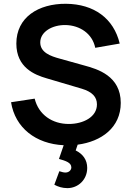

<svg xmlns="http://www.w3.org/2000/svg" viewBox="-20 -754 698 1016"><path d="M336.5 241.5C393 241.5 441.5 197.5 441.5 134.5C441.5 91.5 418.5 61 380.5 42L391 11.5C516 -5 619 -78.5 619 -209.5C619 -352.5 496 -388.5 426 -407.5L297 -443.5C248.5 -456.5 193 -476 193 -529.5C193 -585.5 256 -623 328 -621.5C402 -619.5 468.5 -577 484 -501L613.5 -523.5C581.5 -657 477.5 -732.5 329.5 -734C183 -735 66.5 -662.5 66.5 -523.5C66.5 -396.5 163 -358 227 -339.5L413 -284.5C467.5 -268 493 -241.5 493 -201.5C493 -135 421 -98 344 -98C257 -98 184.5 -146.5 163.5 -232L38.5 -213C60 -77.5 169.5 7.5 317 14.5L292 87C326.5 97 357.5 106 357.5 132C357.5 145 346 159 326 159C317.5 159 307.5 156.5 294 152L267.5 223.5C287 234 309.5 241.5 336.5 241.5Z"/></svg>

Font: Manrope
Style: Bold
Weight: 700
Designer: Mikhail Sharanda
Foundry: Mikhail Sharanda
Version: Version 4.505;FEAKit 1.0